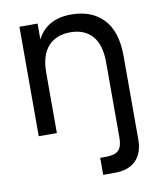

<svg xmlns="http://www.w3.org/2000/svg" viewBox="-88 -624 778 933"><g transform="rotate(-10 301.5 -158.0)"><path d="M454.1 76.2V-296.9Q454.1 -384.3 415.5 -427.5Q377 -470.7 307.6 -470.7Q238.3 -470.7 198.5 -427.5Q158.7 -384.3 158.7 -296.9V0H69.3V-540H158.7V-461.9Q206.5 -555.2 326.7 -555.2Q427.7 -555.2 485.4 -494.4Q543 -433.6 543 -312V100.1Q543 166 507.1 202.6Q471.2 239.3 403.3 239.3H345.2V155.3H374.5Q418 155.3 436 137.2Q454.1 119.1 454.1 76.2Z"/></g></svg>

Font: Vela Sans Med
Style: Regular
Weight: 500
Designer: Principal design: Mikhail Sharanda - project Manrope.
Design modification: Ravid Balaliev
Foundry: Mikhail Sharanda
Version: Version 1.001